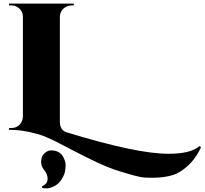

<svg xmlns="http://www.w3.org/2000/svg" viewBox="-20 -720 1135 1065"><path d="M914 133Q1039 133 1087 90L1095 97Q1051 192 969 238Q918 266 819 266Q809 266 784.5 265Q760 264 705.5 248.5Q651 233 614 220.5Q577 208 521 182Q451 149 387 115.5Q323 82 293.5 67Q264 52 232 38.5Q200 25 144 12.5Q88 0 30 0V-10H43Q79 -10 98 -41Q106 -55 107 -73V-627Q106 -664 74 -682Q60 -690 43 -690H30V-700H389V-690H380Q351 -690 332 -672Q313 -654 312 -627V-45Q312 2 350 14Q737 133 914 133ZM212 314Q244 300 244 272.5Q244 245 226 224.5Q208 204 208 178Q208 143 232 126Q248 114 262 114Q314 114 333 155Q344 178 344 194Q344 210 340.5 230.5Q337 251 320.5 276.5Q304 302 279.5 313.5Q255 325 240 325Q225 325 215 323Z"/></svg>

Font: Cinzel Decorative Black
Style: Regular
Weight: 900
Designer: Natanael Gama
Version: Version 1.002;PS 001.002;hotconv 1.0.56;makeotf.lib2.0.21325